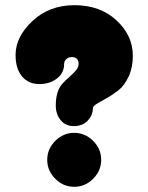

<svg xmlns="http://www.w3.org/2000/svg" viewBox="-20 -720 572 740"><path d="M338 -303Q338 -311 354 -320.5Q370 -330 392.5 -342.5Q415 -355 437.5 -373Q460 -391 476 -425.5Q492 -460 492 -505Q492 -583 429 -641.5Q366 -700 267 -700Q170 -700 105 -639Q40 -578 40 -508Q40 -455 65 -425.5Q90 -396 131 -396Q172 -396 199.5 -417.5Q227 -439 227 -472Q227 -484 235.5 -492Q244 -500 256 -500Q283 -500 283 -474Q283 -462 274.5 -451Q266 -440 248 -424Q230 -408 222 -399Q195 -371 195 -313Q195 -279 214.5 -256Q234 -233 267 -234Q300 -235 319 -256Q338 -277 338 -303ZM193 -177Q224 -208 266 -208Q308 -208 339 -177Q370 -146 370 -104Q370 -62 339 -31Q308 0 266 0Q224 0 193 -31Q162 -62 162 -104Q162 -146 193 -177Z"/></svg>

Font: Cherry Bomb
Style: Regular
Weight: 400
Designer: satsuyako
Foundry: satsuyako
Version: Version 4.0